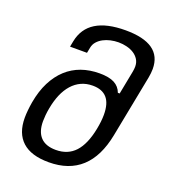

<svg xmlns="http://www.w3.org/2000/svg" viewBox="-137 -866 877 971"><g transform="rotate(20 301.0 -380.0)"><path d="M234.4 0Q139.6 0 92 -43.5Q44.4 -86.9 44.4 -170.4Q44.4 -188.5 46.6 -210.9Q48.8 -233.4 52.7 -256.3Q64 -319.8 88.1 -367.4Q112.3 -415 147.2 -447Q182.1 -479 226.8 -494.9Q271.5 -510.7 324.2 -510.7Q375.5 -510.7 404.1 -495.6Q432.6 -480.5 443.8 -449.7H453.6L478 -575.7Q481 -591.8 481 -604Q481 -626 470.7 -642.3Q460.4 -658.7 443.6 -669.4Q426.8 -680.2 405 -685.5Q383.3 -690.9 360.8 -690.9Q338.9 -690.9 317.6 -686Q296.4 -681.2 279.1 -671.9Q261.7 -662.6 249.5 -648.7Q237.3 -634.8 233.9 -616.7L228 -586.4H136.7L142.6 -616.7Q156.7 -689 214.4 -724.6Q272 -760.3 373.5 -760.3Q568.4 -760.3 568.4 -623Q568.4 -612.3 567.1 -600.3Q565.9 -588.4 563.5 -575.7L498.5 -241.7Q451.7 0 234.4 0ZM247.1 -70.8Q311.5 -70.8 350.6 -113Q389.6 -155.3 406.7 -241.7Q415.5 -286.1 415.5 -320.8Q415.5 -381.8 389.6 -411.1Q363.8 -440.4 313 -440.4Q278.8 -440.4 251.2 -427.7Q223.6 -415 202.4 -391.1Q181.2 -367.2 166.7 -333.5Q152.3 -299.8 144.5 -257.3Q140.6 -236.8 138.9 -218Q137.2 -199.2 137.2 -185.1Q137.2 -128.9 164.8 -99.9Q192.4 -70.8 247.1 -70.8Z"/></g></svg>

Font: Hack
Style: Italic
Weight: 400
Italic angle: -11°
Monospace: yes
Designer: Christopher Simpkins
Foundry: Christopher Simpkins
Version: Version 2.019; ttfautohint (v1.4.1) -l 4 -r 80 -G 350 -x 0 -